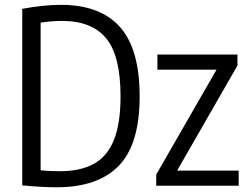

<svg xmlns="http://www.w3.org/2000/svg" viewBox="-20 -768 1029 794"><path d="M214.5 6.5Q151 6.5 72 -1.5V-731.5Q109.5 -738.5 150 -743.2Q190.5 -748 232 -748Q394.5 -748 476 -656.5Q557.5 -565 557.5 -370Q557.5 -170.5 470.8 -82Q384 6.5 214.5 6.5ZM229 -60Q312 -60 367.5 -90.2Q423 -120.5 450.8 -188.5Q478.5 -256.5 478.5 -370Q478.5 -537.5 419 -609.5Q359.5 -681.5 236.5 -681.5Q195 -681.5 148 -674.5V-64Q170.5 -61.5 190 -60.8Q209.5 -60 229 -60ZM626 0V-46L875.5 -480H631V-542.5H962V-497L712.5 -62.5H967V0Z"/></svg>

Font: Encode Sans Cnd
Style: Regular
Weight: 400
Width: 3
Designer: Multiple Designers
Foundry: Impallari Type
Version: Version 3.002; ttfautohint (v1.8.3) -l 8 -r 50 -G 200 -x 14 